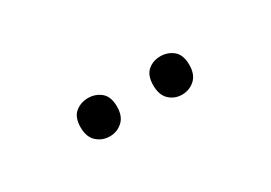

<svg xmlns="http://www.w3.org/2000/svg" viewBox="-13 -896 606 430"><g transform="rotate(-30 290.0 -680.5)"><path d="M149 -681Q149 -707 163 -718.5Q177 -730 196 -730Q215 -730 229 -718.5Q243 -707 243 -681Q243 -656 229 -643.5Q215 -631 196 -631Q177 -631 163 -643.5Q149 -656 149 -681ZM337 -681Q337 -707 350.5 -718.5Q364 -730 383 -730Q402 -730 416 -718.5Q430 -707 430 -681Q430 -656 416 -643.5Q402 -631 383 -631Q364 -631 350.5 -643.5Q337 -656 337 -681Z"/></g></svg>

Font: Noto Kufi Arabic
Style: Regular
Weight: 400
Designer: Monotype Design Team, David Williams, Khaled Hosny
Foundry: Google LLC
Version: Version 2.109; ttfautohint (v1.8.4.7-5d5b)